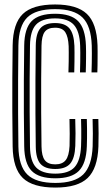

<svg xmlns="http://www.w3.org/2000/svg" viewBox="-20 -829 492 858"><path d="M227.5 9.2Q126.5 9.2 82.2 -33.4Q38 -76 36.5 -174.2Q35.2 -257.8 35 -332.5Q34.8 -407.2 35.1 -479.2Q35.5 -551.2 36.5 -626.2Q38 -724.2 82 -766.6Q126 -809 226.2 -809Q323.8 -809 368.1 -767Q412.5 -725 415.8 -626.2Q416.2 -615 416.2 -600.4Q416.2 -585.8 416.1 -569.4Q416 -553 415.8 -536.5Q415.5 -520 415 -505.5H389Q389.8 -524.8 390.1 -547.1Q390.5 -569.5 390.5 -590.4Q390.5 -611.2 390 -625.8Q387 -713 348.9 -750.6Q310.8 -788.2 226.2 -788.2Q139.2 -788.2 101.4 -750.5Q63.5 -712.8 62.2 -625.8Q61.2 -549.2 60.9 -473.5Q60.5 -397.8 60.9 -323Q61.2 -248.2 62.2 -174.8Q63.5 -87.2 101.9 -49.4Q140.2 -11.5 227.5 -11.5Q313 -11.5 351.8 -49.2Q390.5 -87 394 -174.8Q394.8 -199.8 394.9 -231.9Q395 -264 393.8 -297.2H419.5Q420.5 -267 420.6 -232.9Q420.8 -198.8 419.8 -174.2Q416.2 -76 371.5 -33.4Q326.8 9.2 227.5 9.2ZM227.5 -32.2Q154 -32.2 121.6 -65.2Q89.2 -98.2 88.2 -175Q87 -250.5 86.6 -324Q86.2 -397.5 86.6 -472.1Q87 -546.8 88.2 -625.8Q89.2 -701.8 121.4 -734.6Q153.5 -767.5 226.2 -767.5Q297 -767.5 329.1 -734.6Q361.2 -701.8 364 -625.5Q364.5 -614.5 364.6 -599.2Q364.8 -584 364.5 -567.1Q364.2 -550.2 364 -534.2Q363.8 -518.2 363.2 -505.5H337.5Q338.5 -531.5 338.6 -553.9Q338.8 -576.2 338.8 -594.2Q338.8 -612.2 338.2 -624.2Q336 -689.2 310.1 -718Q284.2 -746.8 226.2 -746.8Q166.8 -746.8 140.9 -718.8Q115 -690.8 114 -625.8Q113 -551.2 112.5 -477.4Q112 -403.5 112.5 -328.1Q113 -252.8 114 -173.8Q115 -108.2 141.5 -80.6Q168 -53 227 -53Q287.8 -53 313.6 -82.4Q339.5 -111.8 342.2 -176.2Q343 -191.8 343.1 -211.2Q343.2 -230.8 343.1 -252.6Q343 -274.5 342.2 -297.2H368Q368.8 -277 368.9 -254.6Q369 -232.2 368.9 -211.5Q368.8 -190.8 368 -174.5Q365.2 -98 332.2 -65.1Q299.2 -32.2 227.5 -32.2ZM227 -73.8Q181.5 -73.8 161 -96.6Q140.5 -119.5 139.8 -174Q138.8 -248.2 138.4 -322.2Q138 -396.2 138.4 -471.6Q138.8 -547 139.8 -625.5Q140.5 -679.8 160.5 -702.9Q180.5 -726 226.2 -726Q270 -726 290.1 -702.4Q310.2 -678.8 312.5 -624.5Q313 -612.5 313 -594.5Q313 -576.5 312.8 -554Q312.5 -531.5 311.8 -505.5H285.8Q286.8 -531.5 287 -554.4Q287.2 -577.2 287.2 -594.8Q287.2 -612.2 286.8 -622.5Q285 -664.5 271.8 -684.9Q258.5 -705.2 226.2 -705.2Q194 -705.2 180.1 -686.9Q166.2 -668.5 165.5 -625Q164.5 -549.2 164 -475.9Q163.5 -402.5 164 -328.1Q164.5 -253.8 165.5 -174.5Q166.2 -131 180.5 -112.8Q194.8 -94.5 227 -94.5Q258.8 -94.5 273.6 -113.4Q288.5 -132.2 290.8 -176.8Q291.5 -196.8 291.5 -231.1Q291.5 -265.5 290.5 -297.2H316.2Q317.5 -266.5 317.5 -233.5Q317.5 -200.5 316.5 -177.2Q314.2 -121.5 293.5 -97.6Q272.8 -73.8 227 -73.8Z"/></svg>

Font: Big Shoulders Inline Display Thin ExtraBold
Style: Regular
Weight: 800
Version: Version 2.002